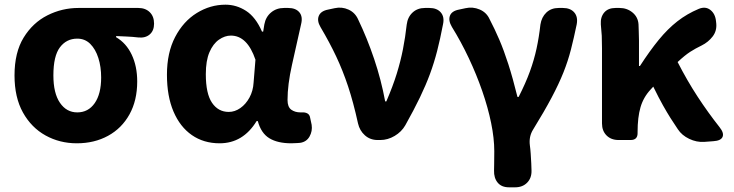

<svg xmlns="http://www.w3.org/2000/svg" viewBox="-20 -598 3133 820"><path d="M308 14Q235 14 174.5 -19.5Q114 -53 78 -117.5Q42 -182 42 -276Q42 -374 81 -437.5Q120 -501 182.5 -532.5Q245 -564 315 -564H571Q601 -564 619.5 -546Q638 -528 638 -497Q638 -467 619.5 -451Q601 -435 571 -438Q556 -440 546 -440.5Q536 -441 521 -442Q506 -443 476 -444V-439Q519 -414 542.5 -364.5Q566 -315 566 -250Q566 -169 533 -109.5Q500 -50 441.5 -18Q383 14 308 14ZM310 -118Q357 -118 384.5 -157.5Q412 -197 412 -267Q412 -313 400 -350.5Q388 -388 365.5 -410.5Q343 -433 310 -433Q264 -433 236 -396Q208 -359 208 -276Q208 -200 236 -159Q264 -118 310 -118Z M918 14Q850 14 799.5 -21Q749 -56 721 -121.5Q693 -187 693 -279Q693 -373 728 -440Q763 -507 820.5 -542.5Q878 -578 943 -578Q990 -578 1031 -551.5Q1072 -525 1099 -463H1104L1109 -494Q1115 -526 1138 -545Q1161 -564 1193 -564H1211Q1243 -564 1258.5 -545.5Q1274 -527 1266 -495Q1246 -406 1227 -321Q1208 -236 1208 -171Q1208 -141 1224 -129.5Q1240 -118 1263 -118Q1267 -118 1267.5 -118Q1268 -118 1269 -118Q1283 -119 1293 -113.5Q1303 -108 1305 -93L1311 -65Q1315 -38 1302 -15Q1289 8 1262 12Q1259 12 1249.5 13Q1240 14 1224 14Q1166 14 1130.5 -7.5Q1095 -29 1081 -81H1076Q1018 14 918 14ZM957 -120Q983 -120 1006.5 -136.5Q1030 -153 1045.5 -181.5Q1061 -210 1063 -245L1071 -343Q1036 -446 966 -446Q940 -446 915 -428.5Q890 -411 874.5 -375Q859 -339 859 -281Q859 -198 885.5 -159Q912 -120 957 -120Z M1593 0Q1561 0 1538.5 -20Q1516 -40 1509 -71Q1489 -162 1466.5 -229.5Q1444 -297 1416 -356.5Q1388 -416 1349 -482Q1333 -509 1341.5 -530Q1350 -551 1381 -557L1409 -563Q1440 -570 1468.5 -557Q1497 -544 1510 -514Q1548 -435 1578 -346Q1608 -257 1625 -165H1630Q1658 -230 1674.5 -283.5Q1691 -337 1701 -388Q1711 -439 1717 -493Q1721 -525 1742 -544.5Q1763 -564 1795 -564H1814Q1846 -564 1862.5 -545Q1879 -526 1872 -494Q1860 -431 1847 -380.5Q1834 -330 1816.5 -282.5Q1799 -235 1773.5 -182Q1748 -129 1711 -63Q1695 -35 1665.5 -17.5Q1636 0 1604 0Z M2154 202Q2122 202 2105.5 182Q2089 162 2090 130Q2090 124 2090.5 101.5Q2091 79 2091 48Q2091 -7 2077.5 -73Q2064 -139 2039.5 -209.5Q2015 -280 1982 -350Q1949 -420 1910 -483Q1894 -510 1901.5 -530.5Q1909 -551 1940 -557L1968 -563Q1999 -570 2028.5 -557.5Q2058 -545 2071 -516Q2093 -474 2112.5 -428.5Q2132 -383 2151 -324Q2170 -265 2190 -184H2195Q2225 -243 2243 -292.5Q2261 -342 2271.5 -390.5Q2282 -439 2288 -493Q2293 -525 2313.5 -544.5Q2334 -564 2366 -564H2384Q2416 -564 2432.5 -545Q2449 -526 2443 -494Q2431 -436 2418.5 -387Q2406 -338 2386.5 -289Q2367 -240 2336 -181.5Q2305 -123 2257 -45Q2238 -15 2243 23Q2245 36 2246.5 58Q2248 80 2249 100.5Q2250 121 2250 130Q2251 162 2231.5 182Q2212 202 2180 202Z M2987 8Q2955 10 2923.5 -5Q2892 -20 2875 -46Q2858 -71 2843.5 -94Q2829 -117 2811.5 -148Q2794 -179 2770 -228L2759 -216Q2728 -183 2715.5 -140Q2703 -97 2703 -34V-29Q2703 0 2673 0H2622Q2590 0 2570.5 -19.5Q2551 -39 2551 -71V-392Q2551 -426 2550 -445.5Q2549 -465 2546 -494Q2544 -525 2560.5 -544.5Q2577 -564 2609 -564H2626Q2658 -564 2681.5 -544.5Q2705 -525 2707 -494Q2707 -487 2708 -464.5Q2709 -442 2709 -425V-316H2713Q2755 -381 2793.5 -428Q2832 -475 2873 -507Q2914 -539 2964 -560Q2993 -572 3014 -555.5Q3035 -539 3038 -507L3039 -498Q3042 -466 3023.5 -442Q3005 -418 2977 -404Q2950 -391 2927.5 -376.5Q2905 -362 2874 -333Q2915 -253 2959.5 -185Q3004 -117 3053 -55Q3073 -30 3066 -13.5Q3059 3 3027 5Z"/></svg>

Font: Chiron GoRound TC EB
Style: Regular
Weight: 700
Designer: Ryoko NISHIZUKA 西塚涼子 (kana, bopomofo & ideographs); Paul D. Hunt (Latin, Greek & Cyrillic); Sandoll Communications 산돌커뮤니
Foundry: Adobe
Version: Version 1.000;hotconv 1.1.1;makeotfexe 2.6.0